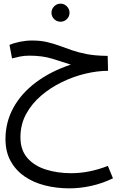

<svg xmlns="http://www.w3.org/2000/svg" viewBox="-20 -638 679 1052"><path d="M360 394Q290 394 226.5 378Q163 362 114.5 328.5Q66 295 38 244Q10 193 10 124Q10 32 53 -47Q96 -126 176.5 -186.5Q257 -247 368 -284Q319 -300 265.5 -316.5Q212 -333 141 -333Q111 -333 88.5 -328Q66 -323 46 -318L32 -392Q58 -403 90.5 -409.5Q123 -416 156 -416Q202 -416 238 -407.5Q274 -399 306.5 -387Q339 -375 375 -362.5Q411 -350 455.5 -341.5Q500 -333 561 -332H570L572 -250Q514 -250 448.5 -234.5Q383 -219 320 -188.5Q257 -158 205.5 -114Q154 -70 123 -13Q92 44 92 114Q92 184 130 227.5Q168 271 231.5 291Q295 311 370 311Q469 311 571 271L599 339Q541 367 480 380.5Q419 394 360 394ZM312 -519Q291 -519 276.5 -533.5Q262 -548 262 -568Q262 -588 276.5 -603Q291 -618 312 -618Q332 -618 346.5 -603Q361 -588 361 -568Q361 -548 346.5 -533.5Q332 -519 312 -519Z"/></svg>

Font: Noto IKEA Arabic
Style: Regular
Weight: 400
Designer: Monotype Design Team
Foundry: Monotype Imaging Inc.
Version: Version 1.200